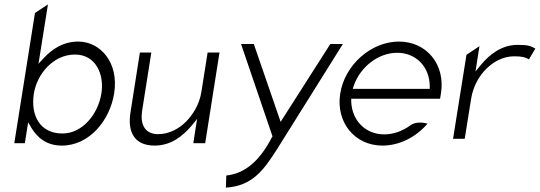

<svg xmlns="http://www.w3.org/2000/svg" viewBox="-20 -651 2454 873"><path d="M45 0H93L108 -95L122 -71C149 -26 191 11 261 11C388 11 480 -106 499 -226C522 -369 434 -462 336 -462C267 -462 217 -428 177 -385L155 -361L198 -631L139 -592ZM134 -226C148 -313 221 -403 321 -403C416 -403 455 -312 441 -226C426 -132 355 -44 264 -44C164 -44 118 -123 134 -226Z M573 -138C559 -47 594 11 683 11C757 11 812 -32 854 -83L876 -110L859 0H913L978 -412H924L896 -235C887 -176 857 -129 824 -96C794 -67 751 -41 699 -41C637 -41 617 -88 626 -146L668 -412H616Z M1076 -451 1219 -31 1216 -26C1156 90 1086 139 1009 147L1007 202C1127 195 1179 122 1238 30L1539 -451H1482L1256 -97L1134 -451Z M1527 -226C1506 -95 1593 11 1719 11C1797 11 1872 -28 1924 -89C1906 -94 1870 -99 1846 -81C1811 -56 1771 -40 1727 -40C1642 -40 1580 -103 1577 -189V-202H1981L1985 -227C2006 -357 1920 -462 1794 -462C1668 -462 1548 -357 1527 -226ZM1584 -247 1588 -260C1618 -347 1700 -411 1786 -411C1872 -411 1933 -347 1934 -260V-247Z M2040 -20H2093L2122 -201C2131 -259 2159 -307 2193 -340C2223 -369 2266 -395 2318 -395C2355 -395 2371 -390 2385 -381L2414 -430C2394 -441 2385 -447 2334 -447C2261 -447 2206 -404 2164 -353L2142 -326L2160 -441L2101 -402Z"/></svg>

Font: Charger Sport
Style: ExLitObl
Weight: 200
Designer: Jasper
Foundry: Cannot Into Space Fonts
Version: Version 1.1